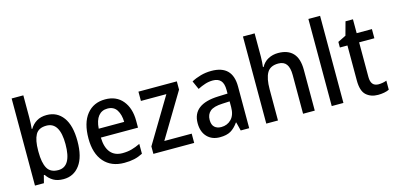

<svg xmlns="http://www.w3.org/2000/svg" viewBox="-70 -1184 3327 1618"><g transform="rotate(-15 1593.5 -375.0)"><path d="M178 -568Q178 -541 176.5 -514Q175 -487 173 -468H178Q200 -505 236 -527Q272 -549 324 -549Q414 -549 466.5 -478Q519 -407 519 -270Q519 -133 466 -61.5Q413 10 324 10Q271 10 236 -10.5Q201 -31 178 -66H171L154 0H76V-760H178ZM299 -463Q230 -463 204 -415.5Q178 -368 178 -278V-266Q178 -172 205 -123.5Q232 -75 301 -75Q415 -75 415 -271Q415 -463 299 -463Z M834 -549Q932 -549 986.5 -482.5Q1041 -416 1041 -307V-247H717Q719 -162 755.5 -117.5Q792 -73 860 -73Q904 -73 940.5 -83Q977 -93 1016 -112V-26Q979 -7 941 1.5Q903 10 854 10Q741 10 677.5 -62.5Q614 -135 614 -266Q614 -402 673 -475.5Q732 -549 834 -549ZM833 -469Q783 -469 753.5 -432.5Q724 -396 719 -324H941Q940 -387 914 -428Q888 -469 833 -469Z M1465 0H1109V-65L1345 -458H1123V-539H1458V-467L1226 -81H1465Z M1761 -549Q1945 -549 1945 -364V0H1871L1852 -75H1849Q1818 -31 1782.5 -10.5Q1747 10 1688 10Q1619 10 1577.5 -33.5Q1536 -77 1536 -153Q1536 -318 1762 -326L1844 -329V-360Q1844 -417 1820.5 -442.5Q1797 -468 1753 -468Q1718 -468 1685 -457.5Q1652 -447 1619 -430L1586 -504Q1622 -524 1667 -536.5Q1712 -549 1761 -549ZM1781 -258Q1704 -255 1672.5 -228Q1641 -201 1641 -153Q1641 -110 1663 -90Q1685 -70 1721 -70Q1774 -70 1809 -106Q1844 -142 1844 -211V-261Z M2196 -557Q2196 -533 2194 -508.5Q2192 -484 2190 -467H2196Q2218 -508 2257 -528.5Q2296 -549 2343 -549Q2428 -549 2472.5 -501.5Q2517 -454 2517 -356V0H2415V-338Q2415 -401 2392.5 -432Q2370 -463 2322 -463Q2251 -463 2223.5 -414.5Q2196 -366 2196 -272V0H2094V-760H2196Z M2767 0H2665V-760H2767Z M3094 -75Q3112 -75 3131 -78.5Q3150 -82 3165 -88V-9Q3148 0 3122 5Q3096 10 3068 10Q3005 10 2965 -26Q2925 -62 2925 -154V-459H2859V-508L2930 -543L2962 -660H3027V-539H3160V-459H3027V-157Q3027 -75 3094 -75Z"/></g></svg>

Font: Noto Sans Kannada SemiCondensed Medium
Style: Regular
Weight: 500
Width: 4
Designer: Jelle Bosma - Monotype Design Team
Foundry: Monotype Imaging Inc.
Version: Version 2.005; ttfautohint (v1.8.4.7-5d5b)